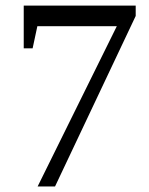

<svg xmlns="http://www.w3.org/2000/svg" viewBox="-20 -675 540 695"><path d="M98.1 -500H65.9V-654.8H471.2V-617.2L179.2 0H116.2L402.8 -580.1H115.2Z"/></svg>

Font: Times New Roman
Style: Regular
Weight: 400
Designer: Steve Matteson
Foundry: Ascender Corporation
Version: Version 2.00.3